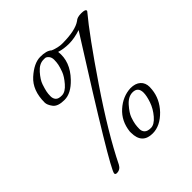

<svg xmlns="http://www.w3.org/2000/svg" viewBox="-160 -650 783 783"><g transform="rotate(-45 232.0 -258.0)"><path d="M379 -131Q379 -164 348 -164Q323 -164 301 -139Q279 -114 272.5 -95.5Q266 -77 264 -64.5Q262 -52 262 -38.5Q262 -25 270.5 -16.5Q279 -8 298.5 -8Q318 -8 339 -32.5Q360 -57 369.5 -85Q379 -113 379 -131ZM288 13Q227 13 227 -52Q227 -55 227 -59Q233 -113 270.5 -146.5Q308 -180 354 -182Q382 -182 397.5 -168Q413 -154 413 -130Q413 -123 412 -115Q407 -66 370 -27Q331 13 288 13ZM394 -530Q404 -540 428 -540Q452 -540 452 -531Q452 -529 450 -527Q388 -453 274 -285Q160 -117 100 5Q90 24 70 24Q61 24 61 17Q61 -8 372 -499Q336 -487 305.5 -487Q275 -487 250 -495Q258 -432 206 -378Q168 -338 130 -338Q92 -338 78.5 -356Q65 -374 65 -388Q65 -458 106 -495Q147 -532 183.5 -532.5Q220 -533 236 -518Q263 -507 286 -507Q362 -507 394 -530ZM185 -515Q161 -515 139.5 -490.5Q118 -466 111.5 -446.5Q105 -427 102.5 -415Q100 -403 100 -389Q100 -375 108 -366.5Q116 -358 136 -358.5Q156 -359 176.5 -383Q197 -407 204 -426Q211 -445 213.5 -457.5Q216 -470 216 -484Q216 -498 208.5 -506.5Q201 -515 193.5 -515Q186 -515 185 -515Z"/></g></svg>

Font: Allura
Style: Regular
Weight: 400
Designer: Robert E. Leuschke
Foundry: Robert E. Leuschke
Version: Version 1.004